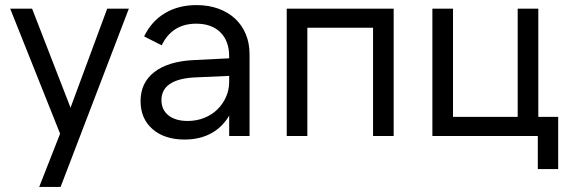

<svg xmlns="http://www.w3.org/2000/svg" viewBox="-20 -534 2240 754"><path d="M216 -9 20 -500H106L257 -111L401 -500H486L218 200H134Z M532 -137Q532 -209 586 -251Q640 -293 740 -298L880 -305V-312Q880 -373 845.5 -407Q811 -441 751 -441Q703 -441 669 -419.5Q635 -398 615 -356L546 -391Q575 -451 628 -482.5Q681 -514 752 -514Q799 -514 837.5 -500Q876 -486 903 -461Q930 -436 945 -400.5Q960 -365 960 -321V0H880V-80Q853 -34 808.5 -10Q764 14 705 14Q626 14 579 -27Q532 -68 532 -137ZM717 -59Q752 -59 782 -71Q812 -83 833.5 -104Q855 -125 867.5 -153Q880 -181 880 -213V-236L746 -230Q681 -227 647.5 -204.5Q614 -182 614 -141Q614 -103 641.5 -81Q669 -59 717 -59Z M1106 -500H1526V0H1445V-425H1187V0H1106Z M1678 0V-500H1759V-75H2013V-500H2094V-75H2172V130H2092V0Z"/></svg>

Font: NT Somic
Style: Regular
Weight: 400
Designer: Ravid Balaliev — lead type designer, mastering
Michael Voronin — secret advisor, marketing
Ivan Kovalenko — best boy
Foundry: NT Type
Version: Version 0.7